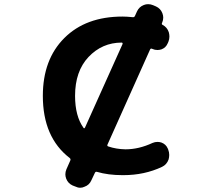

<svg xmlns="http://www.w3.org/2000/svg" viewBox="-20 -841 1040 908"><path d="M488.3 -157.2Q485.4 -150.4 492.2 -148.4Q529.3 -135.7 573.2 -134.8Q636.7 -134.8 701.2 -165Q712.9 -169.9 724.6 -169.9Q734.4 -169.9 743.2 -167Q764.6 -159.2 773.4 -138.7L775.4 -133.8Q780.3 -121.1 780.3 -108.4Q780.3 -97.7 777.3 -86.9Q768.6 -62.5 746.1 -51.8Q663.1 -12.7 563.5 -12.7Q561.5 -12.7 559.6 -12.7Q491.2 -12.7 438.5 -28.3Q431.6 -30.3 428.7 -23.4L412.1 11.7Q402.3 34.2 379.9 42Q370.1 46.9 359.4 46.9Q347.7 46.9 335.9 41L323.2 36.1Q301.8 26.4 293 3.9Q289.1 -6.8 289.1 -16.6Q289.1 -28.3 293.9 -40L312.5 -82Q315.4 -88.9 309.6 -93.8Q182.6 -191.4 182.6 -387.7Q182.6 -559.6 284.2 -661.1Q385.7 -762.7 559.6 -762.7Q579.1 -762.7 607.4 -759.8Q615.2 -758.8 618.2 -765.6L627.9 -787.1Q637.7 -808.6 660.2 -817.4Q669.9 -821.3 680.7 -821.3Q692.4 -821.3 704.1 -816.4L717.8 -810.5Q739.3 -800.8 748 -778.3Q752 -767.6 752 -757.8Q752 -746.1 747.1 -734.4L746.1 -732.4Q743.2 -725.6 750 -722.7Q770.5 -711.9 778.3 -688.5Q781.2 -677.7 781.2 -668Q781.2 -655.3 776.4 -643.6L773.4 -636.7Q764.6 -615.2 743.2 -607.4Q733.4 -604.5 724.6 -604.5Q711.9 -604.5 701.2 -609.4Q700.2 -609.4 699.2 -610.4Q692.4 -613.3 689.5 -606.4ZM375 -236.3Q376 -234.4 377.9 -234.4Q377.9 -234.4 378.9 -234.4Q380.9 -235.4 381.8 -237.3L559.6 -632.8Q560.5 -635.7 559.1 -637.7Q557.6 -639.6 555.7 -639.6Q462.9 -639.6 398.4 -571.3Q335 -503.9 335 -387.7Q335 -292 375 -236.3Z"/></svg>

Font: Gen Jyuu Gothic Monospace Bold
Style: Bold
Weight: 700
Designer: [Source Han Sans]
Ryoko NISHIZUKA  (kana & ideographs); Paul D. Hunt (Latin, Greek & Cyrillic); Wenlong ZHANG  (bopomofo
Version: Version 1.002.20150607